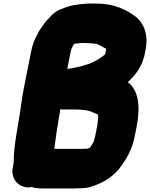

<svg xmlns="http://www.w3.org/2000/svg" viewBox="-20 -819 845 1082"><path d="M526.4 -102 515.6 -48C514.5 -42.7 512.3 -34.7 508.8 -24L508 -20C500.1 -8.8 494.4 3.8 486.4 13L486.2 14C482.6 14 476 17.7 473.2 19H463.2C455.7 19.7 448 20 440 20H286C292.3 -34.4 301.9 -93.5 311.1 -151C314.1 -169.5 319 -188.2 318.3 -202H390.3C434.6 -202 476.9 -200 502.1 -186L526.1 -176C527.9 -174.7 530 -173.7 532.5 -173C532.8 -163.3 534.2 -156.1 531.9 -145C530.9 -132.8 529.1 -115.8 526.4 -102ZM514.4 -573C519.2 -573 523.9 -571 527 -571C545.2 -563.6 561.9 -552.7 577.6 -544L577.2 -542L574.8 -520C574.5 -518.7 573.9 -517 572.8 -515C572.3 -512.4 567.4 -508.8 565.2 -507C546.6 -491.5 524.6 -478.9 502.4 -468C481.5 -457.2 453.9 -451.3 430.6 -444L411.8 -440C394.1 -436.4 375.9 -431 359 -431L379.6 -534C380.1 -536.7 380.9 -539 382 -541C382.3 -542.3 382.9 -543.7 383.8 -545C388.3 -555.8 391.8 -564 398.2 -572C414.9 -573.6 430.7 -577 447.2 -577C457.1 -576.3 466.7 -576 476 -576C489.2 -576 501.1 -574 514.4 -573ZM700.1 -356C746.1 -398.3 786.4 -450.5 798.8 -530C811.1 -591.8 805.6 -635.5 787.2 -672L775.2 -692C762.8 -711.6 747.3 -724.8 727.1 -737C715.4 -745.4 704.2 -753.2 689.7 -760C645.8 -782.3 593 -799 520.5 -799H500.5C487.3 -799.7 474.2 -799.3 461.3 -798C412.5 -794.3 370.8 -787.8 333.9 -771C311.1 -763.9 287.7 -750.5 272 -734C271.2 -733.1 260.2 -722.5 259.9 -721C245.1 -707 232.5 -692 222 -676L209.4 -658C201 -646 193.8 -633.3 187.8 -620C174.1 -594.4 163.2 -567.2 156.6 -534L113.5 -318C107.6 -288.4 103.2 -259.1 99.4 -230C85.6 -125 56.4 -2.1 57.4 93C56.8 96.3 56.6 99 56.8 101L52 125C40 185.3 80.7 237 140.7 237C146 237 151.8 236.3 158.1 235C176.7 241.2 197.5 243 221.5 243H395.5C406.8 243 417.6 242.7 427.7 242C453.6 242 473.7 239.5 496.7 232C565.1 210.6 624 172.9 663.8 116C695.7 70.5 724.3 23.4 738.6 -48L749.4 -102C772.2 -216.6 761.7 -311.4 700.1 -356Z"/></svg>

Font: Smoothie
Style: BlkIt
Weight: 900
Foundry: Cannot Into Space Fonts
Version: Version 0.8